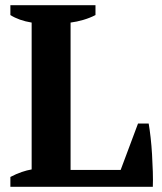

<svg xmlns="http://www.w3.org/2000/svg" viewBox="-20 -720 623 740"><path d="M20 -700H348V-662Q327 -651 301.5 -643.5Q276 -636 252 -633V-65H445L512 -244H553Q557 -221 560.5 -190Q564 -159 566 -125Q568 -91 569 -58Q570 -25 569 0H20V-38Q43 -50 63.5 -57Q84 -64 102 -67V-633Q53 -641 20 -662Z"/></svg>

Font: PT Serif
Style: Bold
Weight: 700
Designer: A.Korolkova, O.Umpeleva, V.Yefimov
Foundry: ParaType Ltd
Version: Version 1.000W OFL; ttfautohint (v1.6)